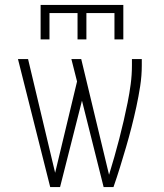

<svg xmlns="http://www.w3.org/2000/svg" viewBox="-20 -760 665 780"><path d="M184 0 53 -520H94L204 -58L293 -429L270 -520H310L423 -50Q434 -86 444.5 -122.5Q455 -159 464.5 -196Q474 -233 482.5 -269.5Q491 -306 498.5 -343.5Q506 -381 511 -418.5Q516 -456 516 -494V-520H556V-494Q556 -452 549.5 -410Q543 -368 534 -326.5Q525 -285 514.5 -244Q504 -203 492 -162Q480 -121 467.5 -80.5Q455 -40 441 0H401L313 -351L224 0ZM145 -600V-740H481V-600H445V-707H331V-600H295V-707H181V-600Z"/></svg>

Font: Zed Sans Extralight
Style: Regular
Weight: 200
Designer: Belleve Invis
Foundry: Belleve Invis
Version: Version 1.0.0; ttfautohint (v1.8.4)